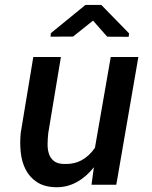

<svg xmlns="http://www.w3.org/2000/svg" viewBox="-20 -764 627 794"><path d="M513.7 -626 512.2 -611.8 423.3 -612.3 364.7 -678.7 282.2 -612.8 189 -612.3 190.4 -627 333.5 -743.7H398.9ZM368.2 -72.3Q353.5 -53.7 336.2 -38.3Q318.8 -22.9 299.3 -12Q279.8 -1 257.8 4.9Q235.8 10.7 211.4 10.3Q163.6 9.3 133.1 -10.7Q102.5 -30.8 86.2 -62.7Q69.8 -94.7 65.7 -134.8Q61.5 -174.8 65.9 -215.8L117.7 -528.3H231.9L179.7 -214.4Q177.2 -192.4 176.8 -169.7Q176.3 -147 182.1 -128.7Q188 -110.4 202.6 -98.4Q217.3 -86.4 245.1 -85.9Q286.6 -84.5 318.1 -101.8Q349.6 -119.1 372.6 -152.8L438 -528.3H552.2L460.9 0H358.4Z"/></svg>

Font: TypoPRO Roboto Mono
Style: Italic
Weight: 500
Designer: Google
Version: Version 2.000986; 2015; ttfautohint (v1.3)